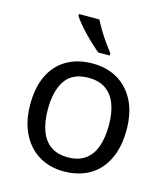

<svg xmlns="http://www.w3.org/2000/svg" viewBox="-115 -856 834 955"><g transform="rotate(15 302.5 -378.0)"><path d="M551 -269Q551 -202 533.5 -150.5Q516 -99 483.5 -63Q451 -27 404.5 -8.5Q358 10 301 10Q248 10 203 -8.5Q158 -27 125 -63Q92 -99 73.5 -150.5Q55 -202 55 -269Q55 -358 85 -419.5Q115 -481 171 -513.5Q227 -546 304 -546Q377 -546 432.5 -513.5Q488 -481 519.5 -419.5Q551 -358 551 -269ZM146 -269Q146 -206 162.5 -159.5Q179 -113 214 -88Q249 -63 303 -63Q357 -63 392 -88Q427 -113 443.5 -159.5Q460 -206 460 -269Q460 -333 443 -378Q426 -423 391.5 -447.5Q357 -472 302 -472Q220 -472 183 -418Q146 -364 146 -269ZM278 -766Q289 -744 305.5 -716.5Q322 -689 340.5 -663Q359 -637 374 -618V-606H315Q298 -620 277 -639.5Q256 -659 235.5 -680.5Q215 -702 198.5 -722Q182 -742 173 -756V-766Z"/></g></svg>

Font: Noto Sans Hebrew
Style: Regular
Weight: 400
Designer: Monotype Design Team
Foundry: Monotype Imaging Inc.
Version: Version 2.003